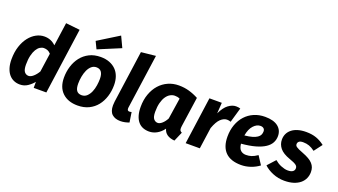

<svg xmlns="http://www.w3.org/2000/svg" viewBox="-68 -1423 3575 2028"><g transform="rotate(20 1720.0 -409.0)"><path d="M268 -549Q305 -549 336.5 -536.5Q368 -524 396 -497L433 -759L591 -742L487 0H345V-68Q319 -35 280.5 -9Q242 17 194 17Q156 17 124.5 3Q93 -11 70 -38.5Q47 -66 34 -107.5Q21 -149 21 -204Q21 -285 42 -349Q63 -413 98 -457.5Q133 -502 177 -525.5Q221 -549 268 -549ZM304 -432Q282 -432 260.5 -418.5Q239 -405 222 -377Q205 -349 194.5 -306Q184 -263 184 -204Q184 -146 202.5 -123Q221 -100 250 -100Q274 -100 302 -124.5Q330 -149 352 -187L382 -397Q364 -417 345 -424.5Q326 -432 304 -432Z M901 -549Q956 -549 999 -532.5Q1042 -516 1072 -486Q1102 -456 1117.5 -413Q1133 -370 1133 -317Q1133 -249 1114 -188.5Q1095 -128 1058.5 -82Q1022 -36 967.5 -9.5Q913 17 842 17Q734 17 671 -43Q608 -103 608 -212Q608 -278 626.5 -338.5Q645 -399 681.5 -446Q718 -493 773 -521Q828 -549 901 -549ZM895 -431Q863 -431 839.5 -410.5Q816 -390 801 -357Q786 -324 778.5 -283.5Q771 -243 771 -203Q771 -149 789.5 -124.5Q808 -100 846 -100Q881 -100 905 -123Q929 -146 943.5 -180Q958 -214 964 -254Q970 -294 970 -327Q970 -431 895 -431ZM790 -690 1024 -835 1081 -714 829 -609Z M1421 -2Q1400 6 1375 11.5Q1350 17 1324 17Q1264 17 1229.5 -14Q1195 -45 1195 -113Q1195 -132 1198 -156L1280 -742L1443 -759L1357 -151Q1356 -147 1356 -143V-137Q1356 -122 1362 -116Q1368 -110 1379 -110Q1392 -110 1404 -114Z M1953 -157Q1952 -149 1951.5 -142.5Q1951 -136 1951 -131Q1951 -114 1957 -105Q1963 -96 1977 -90L1932 15Q1827 6 1806 -73Q1774 -29 1732.5 -6Q1691 17 1646 17Q1608 17 1576.5 4.5Q1545 -8 1522.5 -34.5Q1500 -61 1487.5 -102Q1475 -143 1475 -199Q1475 -278 1498.5 -343Q1522 -408 1562.5 -453.5Q1603 -499 1658.5 -524Q1714 -549 1779 -549Q1840 -549 1894.5 -533.5Q1949 -518 2001 -490ZM1701 -100Q1724 -100 1750 -123Q1776 -146 1796 -184L1832 -420Q1817 -427 1804.5 -429.5Q1792 -432 1775 -432Q1749 -432 1724 -418Q1699 -404 1679.5 -375.5Q1660 -347 1648.5 -303.5Q1637 -260 1637 -202Q1637 -144 1656 -122Q1675 -100 1701 -100Z M2422 -375Q2411 -379 2401 -381Q2391 -383 2379 -383Q2343 -382 2309 -350.5Q2275 -319 2246 -240L2212 0H2053L2127 -531H2266L2258 -410Q2293 -484 2336 -516Q2379 -548 2421 -548Q2449 -548 2470 -541Z M2944 -403Q2944 -363 2926 -328.5Q2908 -294 2867.5 -267Q2827 -240 2762 -221.5Q2697 -203 2604 -195Q2609 -144 2632.5 -122.5Q2656 -101 2693 -101Q2725 -101 2753.5 -110Q2782 -119 2820 -145L2881 -51Q2839 -19 2786 -1Q2733 17 2680 17Q2563 17 2503.5 -42.5Q2444 -102 2444 -217Q2444 -290 2466 -351Q2488 -412 2528 -456Q2568 -500 2624 -524.5Q2680 -549 2748 -549Q2844 -549 2894 -509.5Q2944 -470 2944 -403ZM2734 -442Q2693 -442 2657 -403Q2621 -364 2608 -289Q2659 -294 2693 -304Q2727 -314 2747.5 -328Q2768 -342 2776 -359.5Q2784 -377 2784 -398Q2784 -419 2770.5 -430.5Q2757 -442 2734 -442Z M3163 -98Q3201 -98 3219.5 -111.5Q3238 -125 3238 -148Q3238 -159 3234 -167.5Q3230 -176 3219.5 -184Q3209 -192 3190.5 -200.5Q3172 -209 3143 -219Q3063 -247 3029 -289Q2995 -331 2995 -384Q2995 -420 3009 -449.5Q3023 -479 3050.5 -501Q3078 -523 3118.5 -535Q3159 -547 3211 -547Q3276 -547 3325 -529.5Q3374 -512 3419 -477L3350 -386Q3316 -412 3285 -423Q3254 -434 3217 -434Q3186 -434 3171.5 -422.5Q3157 -411 3157 -392Q3157 -383 3160.5 -376Q3164 -369 3174 -362Q3184 -355 3202 -346.5Q3220 -338 3250 -327Q3292 -311 3321 -294Q3350 -277 3367.5 -257.5Q3385 -238 3393 -215.5Q3401 -193 3401 -165Q3401 -127 3386 -93.5Q3371 -60 3341.5 -35.5Q3312 -11 3268 3Q3224 17 3165 17Q3097 17 3035.5 -8.5Q2974 -34 2935 -72L3015 -160Q3030 -147 3048 -135.5Q3066 -124 3085.5 -116Q3105 -108 3125 -103Q3145 -98 3163 -98Z"/></g></svg>

Font: Szlgxwxxxixliatcpuztgldltzi
Style: Regular
Weight: 700
Italic angle: -8°
Designer: Carrois Corporate & Edenspiekermann
Foundry: Carrois Corporate GbR & Edenspiekermann AG
Version: Version 2.001